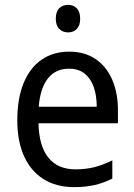

<svg xmlns="http://www.w3.org/2000/svg" viewBox="-20 -758 550 788"><path d="M264 -546Q328 -546 372.5 -515.5Q417 -485 440.5 -431Q464 -377 464 -306V-252H138Q140 -159 178.5 -111Q217 -63 290 -63Q332 -63 367.5 -72Q403 -81 441 -100V-25Q405 -7 368 1.5Q331 10 284 10Q211 10 158.5 -23Q106 -56 78.5 -117.5Q51 -179 51 -264Q51 -353 76.5 -416Q102 -479 150 -512.5Q198 -546 264 -546ZM263 -476Q208 -476 176.5 -436Q145 -396 139 -320H377Q377 -365 365 -400Q353 -435 328 -455.5Q303 -476 263 -476ZM260 -738Q281 -738 295 -724Q309 -710 309 -681Q309 -653 295 -639Q281 -625 260 -625Q238 -625 223.5 -639Q209 -653 209 -681Q209 -710 223 -724Q237 -738 260 -738Z"/></svg>

Font: Noto Sans Khmer SemiCondensed
Style: Regular
Weight: 400
Width: 4
Designer: Danh Hong and the Monotype Design Team
Foundry: Monotype Imaging Inc.
Version: Version 2.004